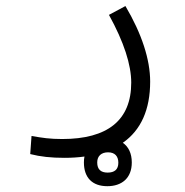

<svg xmlns="http://www.w3.org/2000/svg" viewBox="-20 -310 626 648"><path d="M197.8 222.7C221.7 222.7 244.1 221.2 265.1 218.3C263.7 224.6 263.2 231.4 263.2 238.3C263.2 289.6 291.5 318.4 342.3 318.4C390.1 318.4 424.8 292 424.8 238.3C424.8 207.5 413.6 185.1 394.5 171.9C455.6 129.4 486.8 60.1 486.8 -34.7C486.8 -108.9 458.5 -196.3 403.3 -289.6L347.7 -259.8C398.4 -168 422.9 -91.3 422.9 -31.2C422.9 96.2 342.8 159.2 189.9 159.2C147.9 159.2 123 155.3 86.4 148.9L82 210C116.2 218.8 152.3 222.7 197.8 222.7ZM343.3 272.5C320.8 272.5 308.1 262.2 308.1 238.3C308.1 215.8 322.8 204.1 344.7 204.1C367.7 204.1 379.4 217.3 379.4 239.3C379.4 262.2 366.2 272.5 343.3 272.5Z"/></svg>

Font: Cascadia Code Light
Style: Regular
Weight: 300
Monospace: yes
Designer: Aaron Bell
Foundry: Saja Typeworks
Version: Version 2404.023